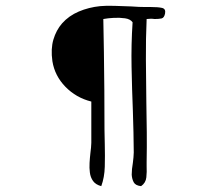

<svg xmlns="http://www.w3.org/2000/svg" viewBox="-20 -649 686 656"><path d="M544 -603Q541 -588 532 -586Q523 -584 508 -584Q502 -585 495.5 -585Q489 -585 481 -584Q478 -517 478.5 -445.5Q479 -374 480 -300Q481 -249 481.5 -197.5Q482 -146 481 -95Q481 -92 481 -88Q481 -84 481 -81Q482 -62 480 -43Q478 -24 462 -13Q443 -15 437 -26Q431 -37 430 -52Q430 -61 431 -71.5Q432 -82 434 -93Q435 -102 436 -111Q437 -120 437 -128Q437 -162 436 -197.5Q435 -233 434 -269Q431 -343 429.5 -420Q428 -497 433 -573Q425 -584 407 -586.5Q389 -589 369 -588Q349 -587 333 -584Q334 -535 335 -471.5Q336 -408 336.5 -340Q337 -272 337 -206Q337 -193 337.5 -180.5Q338 -168 338 -156Q339 -116 338 -79.5Q337 -43 326 -13Q307 -18 298 -30.5Q289 -43 287 -60Q285 -75 286 -92.5Q287 -110 289 -127Q290 -136 291 -144.5Q292 -153 292 -161Q292 -178 292 -196Q292 -214 292 -232Q292 -249 292 -267Q292 -285 292 -302Q240 -315 203.5 -352.5Q167 -390 159 -440Q153 -482 162.5 -514Q172 -546 192 -569Q215 -595 249 -609.5Q283 -624 322 -628Q343 -630 371.5 -629Q400 -628 429 -627Q442 -626 454 -625.5Q466 -625 477 -625Q482 -625 487 -625Q492 -625 496 -625Q520 -625 533.5 -622Q547 -619 544 -603Z"/></svg>

Font: Yuji Syuku
Style: Regular
Weight: 400
Designer: Kataoka Yuji
Foundry: Kinuta Font Factory
Version: Version 3.002